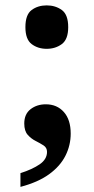

<svg xmlns="http://www.w3.org/2000/svg" viewBox="-20 -549 353 724"><path d="M156 -364.9Q122.9 -364.9 99.3 -382.8Q75.8 -400.7 75.8 -446.6Q75.8 -493.7 99.3 -511.2Q122.9 -528.7 156 -528.7Q189.1 -528.7 213.2 -511.2Q237.2 -493.7 237.2 -446.6Q237.2 -400.7 213.2 -382.8Q189.1 -364.9 156 -364.9ZM152.8 -155.7Q194.8 -155.7 220.7 -126.7Q246.6 -97.7 246.6 -45.4Q246.6 -1.2 226.8 38.2Q207 77.6 165.2 108Q123.4 138.3 57.1 155.7V103.9Q102 89.6 129.6 70.6Q157.3 51.6 157.3 23.7Q157.3 7.9 144.3 -0.6Q131.2 -9 114.4 -17.5Q97.6 -25.9 84.5 -40.6Q71.5 -55.2 71.5 -83.3Q71.5 -118.7 95.2 -137.2Q119 -155.7 152.8 -155.7Z"/></svg>

Font: Noto Serif Sinhala
Style: Regular
Weight: 400
Designer: Jelle Bosma - Monotype Design Team
Foundry: Monotype Imaging Inc.
Version: Version 2.006